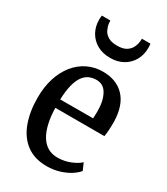

<svg xmlns="http://www.w3.org/2000/svg" viewBox="-203 -910 878 1009"><g transform="rotate(30 236.0 -405.0)"><path d="M251.5 11Q177 11 128 -25.8Q79 -62.5 55 -128Q31 -193.5 31 -278Q31 -343.5 48 -396.8Q65 -450 96 -488.2Q127 -526.5 169.2 -547Q211.5 -567.5 261.5 -567.5Q344 -567.5 391.8 -517Q439.5 -466.5 442 -369Q442 -336.5 440.5 -315.5Q439 -294.5 436 -277.5H138.5Q139.5 -226.5 148.8 -185.5Q158 -144.5 175.2 -115.8Q192.5 -87 218 -71.8Q243.5 -56.5 278 -56.5Q318.5 -56.5 355 -71.2Q391.5 -86 410.5 -104.5L429 -62Q414.5 -43.5 387.8 -26.8Q361 -10 326 0.5Q291 11 251.5 11ZM138.5 -328.5 338 -329Q338.5 -341 339 -351.5Q339.5 -362 339.5 -372.5Q339.5 -434 318 -473.5Q296.5 -513 253.5 -513Q229 -513 208.8 -503.8Q188.5 -494.5 173.5 -473.2Q158.5 -452 149.5 -416.5Q140.5 -381 138.5 -328.5ZM255.5 -648.5Q209.5 -648.5 176 -667.8Q142.5 -687 124.2 -720Q106 -753 106 -794Q106 -800.5 106.5 -807.2Q107 -814 108 -819.5H159.5Q159.5 -816.5 159.8 -812Q160 -807.5 160.5 -802.5Q163 -783.5 172 -765Q181 -746.5 201 -734.5Q221 -722.5 255.5 -722.5Q290 -722.5 309.8 -734.5Q329.5 -746.5 338.8 -765Q348 -783.5 350 -802.5Q350.5 -807.5 350.8 -812Q351 -816.5 351 -819.5H402.5Q403.5 -814 404 -807.2Q404.5 -800.5 404.5 -794Q404.5 -753 386.2 -720Q368 -687 334.5 -667.8Q301 -648.5 255.5 -648.5Z"/></g></svg>

Font: Merriweather 24pt SemiCondensed
Style: Regular
Weight: 400
Width: 4
Designer: Eben Sorkin
Foundry: Eben Sorkin
Version: Version 2.100